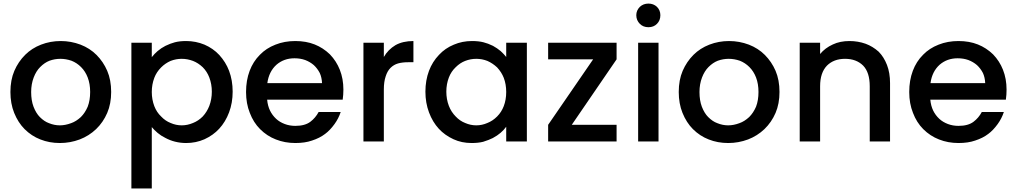

<svg xmlns="http://www.w3.org/2000/svg" viewBox="-20 -789 5671 1071"><path d="M600.1 -275.9Q600.1 -210.4 578.1 -159.2Q555.7 -106.9 516.1 -68.8Q476.1 -30.8 424.8 -11.2Q371.6 8.8 314 8.8Q255.4 8.8 205.1 -11.2Q155.8 -30.3 117.2 -68.8Q81.1 -105 59.1 -159.2Q38.1 -211.4 38.1 -275.9Q38.1 -342.8 60.1 -394Q82 -444.8 120.1 -482.9Q157.2 -520 209 -540Q260.7 -560.1 318.8 -560.1Q376 -560.1 429.2 -540Q481 -520 518.1 -482.9Q556.2 -444.8 578.1 -394Q600.1 -342.8 600.1 -275.9ZM153.8 -275.9Q153.8 -228.5 167 -193.8Q181.2 -157.2 202.1 -136.2Q227.1 -111.3 252.9 -102.1Q282.7 -89.8 314 -89.8Q344.2 -89.8 377 -102.1Q404.8 -111.8 431.2 -136.2Q454.6 -159.7 469.2 -193.8Q482.9 -229.5 482.9 -275.9Q482.9 -321.3 469.2 -356.9Q456.1 -391.1 432.1 -415Q408.7 -438.5 378.9 -450.2Q347.7 -460.9 316.9 -460.9Q285.6 -460.9 255.9 -450.2Q228.5 -439.5 204.1 -415Q181.6 -392.6 168 -356.9Q153.8 -319.8 153.8 -275.9Z M826.7 -470.2Q841.3 -488.8 858.9 -503.9Q878.9 -521 902.8 -533.2Q931.2 -546.9 955.6 -553.2Q982.4 -560.1 1018.6 -560.1Q1071.8 -560.1 1120.6 -540Q1168.9 -519 1202.6 -482.9Q1239.3 -442.9 1257.8 -394Q1277.8 -340.8 1277.8 -277.8Q1277.8 -215.3 1257.8 -162.1Q1237.8 -108.9 1202.6 -70.8Q1169.4 -34.7 1120.6 -12.2Q1072.8 8.8 1018.6 8.8Q985.8 8.8 955.6 1Q928.2 -5.9 901.9 -20Q877.9 -31.7 858.9 -47.9Q837.9 -65.9 826.7 -80.1V262.2H712.9V-550.8H826.7ZM840.8 -196.8Q854 -162.6 878.9 -139.2Q901.9 -114.7 931.6 -103Q961.9 -89.8 993.7 -89.8Q1025.4 -89.8 1056.6 -103Q1086.4 -114.7 1110.8 -139.2Q1134.3 -164.6 1147.5 -198.2Q1161.6 -235.4 1161.6 -277.8Q1161.6 -319.8 1147.5 -356.9Q1134.8 -390.1 1110.8 -414.1Q1085.4 -438 1056.6 -449.2Q1025.4 -460.9 993.7 -460.9Q961.9 -460.9 931.6 -449.2Q901.9 -436 878.9 -413.1Q853 -387.2 840.8 -355Q826.7 -317.9 826.7 -275.9Q826.7 -233.9 840.8 -196.8Z M1622.6 -463.9Q1564 -463.9 1522.5 -428.2Q1480 -390.1 1471.2 -325.2H1776.4Q1774.9 -357.4 1763.7 -381.8Q1750.5 -407.2 1730.5 -425.8Q1709.5 -443.8 1682.6 -454.1Q1655.3 -463.9 1622.6 -463.9ZM1352.5 -275.9Q1352.5 -340.8 1372.6 -394Q1392.1 -445.8 1429.2 -482.9Q1464.8 -520 1516.6 -540Q1566.9 -560.1 1627.4 -560.1Q1687.5 -560.1 1735.4 -541Q1782.2 -522.5 1820.3 -485.8Q1856.4 -448.2 1875.5 -399.9Q1895.5 -349.6 1895.5 -289.1Q1895.5 -270 1894.5 -261.2L1891.6 -232.9H1470.2Q1473.1 -199.2 1486.3 -171.9Q1499 -146 1520.5 -126Q1540 -107.9 1568.4 -97.2Q1595.7 -86.9 1627.4 -86.9Q1681.2 -86.9 1711.4 -109.9Q1739.7 -131.3 1757.3 -164.1H1880.4Q1868.7 -128.4 1846.2 -97.2Q1820.3 -61.5 1793.5 -42Q1763.7 -19 1720.2 -4.9Q1681.2 8.8 1627.4 8.8Q1568.8 8.8 1518.6 -11.2Q1469.2 -30.3 1430.7 -68.8Q1393.6 -106 1373.5 -159.2Q1352.5 -211.4 1352.5 -275.9Z M2007.3 -550.8H2121.1V-471.2Q2145 -512.7 2186 -537.1Q2226.6 -560.1 2286.1 -560.1V-441.9H2257.3Q2224.1 -441.9 2200.2 -435.1Q2176.3 -428.2 2158.2 -410.2Q2140.6 -392.6 2131.3 -362.8Q2121.1 -333 2121.1 -290V0H2007.3Z M2353 -277.8Q2353 -340.8 2373 -394Q2392.1 -444.8 2428.7 -482.9Q2462.9 -520 2511.7 -540Q2558.6 -560.1 2612.8 -560.1Q2649.9 -560.1 2676.8 -553.2Q2702.1 -546.9 2730 -533.2Q2753.9 -520 2772.9 -503.9Q2791.5 -486.8 2803.7 -471.2V-550.8H2918.9V0H2803.7V-82Q2790.5 -63.5 2772 -47.9Q2754.4 -32.7 2729 -19Q2708 -8.3 2674.8 2Q2647 8.8 2610.8 8.8Q2555.2 8.8 2509.8 -12.2Q2460.9 -34.7 2427.7 -70.8Q2393.1 -108.4 2373 -162.1Q2353 -215.3 2353 -277.8ZM2469.7 -277.8Q2469.7 -235.4 2483.9 -198.2Q2497.1 -164.1 2522 -139.2Q2544.9 -114.7 2574.7 -103Q2605 -89.8 2636.7 -89.8Q2668.5 -89.8 2698.7 -103Q2728.5 -114.7 2752.9 -139.2Q2777.3 -163.6 2790 -196.8Q2803.7 -232.4 2803.7 -275.9Q2803.7 -319.3 2790 -355Q2777.8 -386.2 2752.9 -413.1Q2728.5 -436 2698.7 -449.2Q2668.9 -460.9 2636.7 -460.9Q2605 -460.9 2574.7 -449.2Q2545.9 -438 2522 -414.1Q2496.6 -390.1 2483.9 -356.9Q2469.7 -319.8 2469.7 -277.8Z M3419.4 -92.8V0H3037.6V-92.8L3288.6 -458H3037.6V-550.8H3419.4V-458L3169.4 -92.8Z M3653.3 0H3539.6V-550.8H3653.3ZM3529.3 -704.1Q3529.3 -731 3549.3 -751Q3568.8 -769 3597.2 -769Q3625 -769 3644.5 -751Q3663.6 -731.9 3663.6 -704.1Q3663.6 -674.8 3644.5 -655.8Q3626 -637.2 3597.2 -637.2Q3567.9 -637.2 3549.3 -655.8Q3529.3 -675.8 3529.3 -704.1Z M4328.1 -275.9Q4328.1 -210.4 4306.2 -159.2Q4283.7 -106.9 4244.1 -68.8Q4204.1 -30.8 4152.8 -11.2Q4099.6 8.8 4042 8.8Q3983.4 8.8 3933.1 -11.2Q3883.8 -30.3 3845.2 -68.8Q3809.1 -105 3787.1 -159.2Q3766.1 -211.4 3766.1 -275.9Q3766.1 -342.8 3788.1 -394Q3810.1 -444.8 3848.1 -482.9Q3885.3 -520 3937 -540Q3988.8 -560.1 4046.9 -560.1Q4104 -560.1 4157.2 -540Q4209 -520 4246.1 -482.9Q4284.2 -444.8 4306.2 -394Q4328.1 -342.8 4328.1 -275.9ZM3881.8 -275.9Q3881.8 -228.5 3895 -193.8Q3909.2 -157.2 3930.2 -136.2Q3955.1 -111.3 3981 -102.1Q4010.7 -89.8 4042 -89.8Q4072.3 -89.8 4105 -102.1Q4132.8 -111.8 4159.2 -136.2Q4182.6 -159.7 4197.3 -193.8Q4210.9 -229.5 4210.9 -275.9Q4210.9 -321.3 4197.3 -356.9Q4184.1 -391.1 4160.2 -415Q4136.7 -438.5 4106.9 -450.2Q4075.7 -460.9 4044.9 -460.9Q4013.7 -460.9 3983.9 -450.2Q3956.5 -439.5 3932.1 -415Q3909.7 -392.6 3896 -356.9Q3881.8 -319.8 3881.8 -275.9Z M4831.5 -308.1Q4831.5 -384.8 4794.9 -422.9Q4756.8 -460.9 4693.8 -460.9Q4630.9 -460.9 4592.8 -422.9Q4554.7 -383.3 4554.7 -308.1V0H4440.9V-550.8H4554.7V-487.8Q4582.5 -521.5 4625.5 -541Q4665.5 -560.1 4718.8 -560.1Q4765.6 -560.1 4808.6 -544.9Q4848.1 -530.3 4880.9 -501Q4910.2 -471.7 4927.7 -426.8Q4944.8 -382.8 4944.8 -325.2V0H4831.5Z M5321.8 -463.9Q5263.2 -463.9 5221.7 -428.2Q5179.2 -390.1 5170.4 -325.2H5475.6Q5474.1 -357.4 5462.9 -381.8Q5449.7 -407.2 5429.7 -425.8Q5408.7 -443.8 5381.8 -454.1Q5354.5 -463.9 5321.8 -463.9ZM5051.8 -275.9Q5051.8 -340.8 5071.8 -394Q5091.3 -445.8 5128.4 -482.9Q5164.1 -520 5215.8 -540Q5266.1 -560.1 5326.7 -560.1Q5386.7 -560.1 5434.6 -541Q5481.4 -522.5 5519.5 -485.8Q5555.7 -448.2 5574.7 -399.9Q5594.7 -349.6 5594.7 -289.1Q5594.7 -270 5593.8 -261.2L5590.8 -232.9H5169.4Q5172.4 -199.2 5185.5 -171.9Q5198.2 -146 5219.7 -126Q5239.3 -107.9 5267.6 -97.2Q5294.9 -86.9 5326.7 -86.9Q5380.4 -86.9 5410.6 -109.9Q5439 -131.3 5456.5 -164.1H5579.6Q5567.9 -128.4 5545.4 -97.2Q5519.5 -61.5 5492.7 -42Q5462.9 -19 5419.4 -4.9Q5380.4 8.8 5326.7 8.8Q5268.1 8.8 5217.8 -11.2Q5168.5 -30.3 5129.9 -68.8Q5092.8 -106 5072.8 -159.2Q5051.8 -211.4 5051.8 -275.9Z"/></svg>

Font: PoppinsZ Medium
Style: Regular
Weight: 500
Designer: Ninad Kale (Devanagari), Jonny Pinhorn (Latin)
Foundry: Indian Type Foundry
Version: Version 3.002;FEAKit 1.0